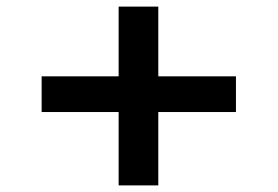

<svg xmlns="http://www.w3.org/2000/svg" viewBox="-20 -574 840 581"><path d="M106 -235V-343H694V-235ZM339 -13V-554H459V-13Z"/></svg>

Font: Lexend Peta
Style: Regular
Weight: 400
Designer: Bonnie Shaver-Troup, Thomas Jockin
Foundry: Lexend
Version: Version 1.007